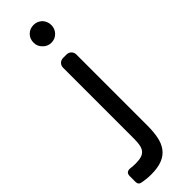

<svg xmlns="http://www.w3.org/2000/svg" viewBox="-365 -697 911 911"><g transform="rotate(-45 91.0 -241.5)"><path d="M120 -570Q95 -570 78 -588Q60 -605 60 -630Q60 -656 77 -673Q94 -690 120 -690Q143 -690 162 -673Q179 -654 179 -630Q179 -605 162 -587.5Q145 -570 120 -570ZM13 207Q-17 207 -47 201Q-65 198 -65 179V140Q-65 126 -57 120Q-49 114 -35 116Q-27 117 -19 117.5Q-11 118 -3 118Q22 118 37 113Q52 108 60.5 97Q69 86 72 69Q75 52 75 29V-446Q75 -461 84.5 -470.5Q94 -480 109 -480H130Q145 -480 154.5 -470.5Q164 -461 164 -446V29Q164 71 157.5 104Q151 137 134 160Q117 183 87.5 195Q58 207 13 207Z"/></g></svg>

Font: Higure Gothic Medium
Style: Regular
Weight: 500
Designer: Yoshimichi Ohira
Foundry: Positype
Version: Version 1.000